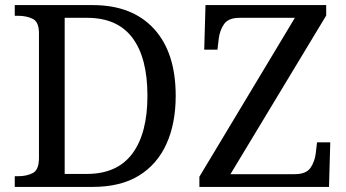

<svg xmlns="http://www.w3.org/2000/svg" viewBox="-20 -734 1359 754"><path d="M38 0V-42H51Q85 -42 109 -54.5Q133 -67 133 -114V-604Q133 -648 108.5 -660Q84 -672 51 -672H38V-714H344Q499 -714 584.5 -621Q670 -528 670 -358Q670 -249 633.5 -168.5Q597 -88 525 -44Q453 0 344 0ZM321 -51Q440 -51 499.5 -130.5Q559 -210 559 -358Q559 -507 500 -585.5Q441 -664 322 -664H234V-51ZM763 0V-40L1138 -664H921Q877 -664 860 -639.5Q843 -615 839 -582L834 -539H782L787 -714H1261V-673L885 -50H1137Q1182 -50 1199 -74.5Q1216 -99 1220 -132L1225 -175H1277L1272 0Z"/></svg>

Font: NotoSerif-Regular
Style: Regular
Weight: 400
Designer: Monotype Design Team
Foundry: Monotype Imaging Inc.
Version: Version 2.007; ttfautohint (v1.8) -l 8 -r 50 -G 200 -x 14 -D